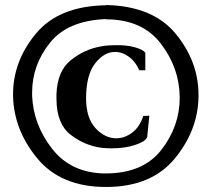

<svg xmlns="http://www.w3.org/2000/svg" viewBox="-20 -737 827 765"><path d="M402 -717Q589 -713 680 -602.5Q771 -492 771 -358Q771 -357 771 -356.5Q771 -356 771 -355Q770 -219 676.5 -105.5Q583 8 402 8Q223 8 129 -105.5Q35 -219 32 -355Q32 -357 32 -358.5Q32 -360 32 -361Q32 -493 123 -603Q214 -713 402 -716ZM402 -661Q249 -655 178.5 -566Q108 -477 108 -369Q108 -365 108 -361.5Q108 -358 108 -355Q113 -240 187.5 -144.5Q262 -49 394 -46Q395 -46 396 -46Q397 -46 398 -46Q398 -46 399 -46Q400 -46 401 -46Q550 -46 623 -140Q696 -234 696 -347Q696 -348 696 -348.5Q696 -349 696 -350Q695 -466 621 -563Q547 -660 402 -660ZM559 -457H535Q520 -491 495.5 -509.5Q471 -528 445 -530Q444 -530 442.5 -530Q441 -530 439 -530Q396 -531 359.5 -485Q323 -439 323 -345Q323 -267 360.5 -226.5Q398 -186 443 -186Q476 -186 506 -208Q536 -230 551 -275L575 -276L567 -197Q567 -196 567 -196Q567 -196 567 -196Q567 -195 567 -195Q567 -195 567 -195Q567 -193 566.5 -191.5Q566 -190 565 -188Q557 -172 517 -159Q477 -146 425 -146Q415 -146 405 -146.5Q395 -147 385 -148Q317 -157 261 -200.5Q205 -244 205 -344Q205 -348 205 -352.5Q205 -357 205 -361Q208 -454 262.5 -497.5Q317 -541 382 -552Q397 -555 411.5 -556Q426 -557 440 -557Q483 -558 516 -549Q549 -540 559 -527Z"/></svg>

Font: CAT Schmalfette Thannhaeuser
Style: Regular
Weight: 700
Designer: Peter Wiegel nach Herbert Thanhaeuser 1939/40
Foundry: CAT-Fonts, Peter Wiegel
Version: Version 1.000